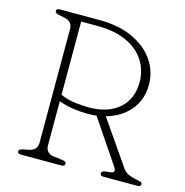

<svg xmlns="http://www.w3.org/2000/svg" viewBox="-104 -797 862 894"><g transform="rotate(15 327.0 -350.0)"><path d="M567 -468Q567 -395.5 524.5 -345Q482 -294.5 411 -275L559.5 -60Q569.5 -46 584.8 -39.2Q600 -32.5 615 -29.5Q638.5 -24.5 646 -21.8Q653.5 -19 653.5 -12Q653.5 0 636.5 0H474Q457 0 457 -12Q457 -23.5 476 -26L501 -29Q526.5 -32 510 -57L368.5 -266.5Q347 -264 325 -264Q292 -264 254.8 -269.5Q217.5 -275 186 -287V-75Q186 -35.5 227 -31L268 -26Q287 -23.5 287 -12Q287 0 270 0H76Q59 0 59 -12Q59 -22 78 -26L104 -31Q145 -39 145 -75V-625Q145 -661 104 -669L78 -674Q59 -678 59 -688Q59 -700 76 -700H266Q360 -700 427.5 -668.8Q495 -637.5 531 -585Q567 -532.5 567 -468ZM186 -671V-318Q221 -302.5 260 -298.2Q299 -294 322 -294Q416 -294 469 -341Q522 -388 522 -468Q522 -526.5 492 -572.5Q462 -618.5 404.8 -644.8Q347.5 -671 266 -671Z"/></g></svg>

Font: Fraunces 9pt SuperSoft Thin
Style: Regular
Weight: 100
Version: Version 1.000;[b76b70a41]